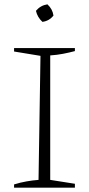

<svg xmlns="http://www.w3.org/2000/svg" viewBox="-20 -867 413 887"><path d="M45 0V-15Q74 -24 102.5 -29Q131 -34 158 -36L167 -609L45 -629V-645H326V-631Q300 -624 271.5 -618.5Q243 -613 212 -611V-36L326 -18V0ZM199 -847Q223 -825 227 -795Q207 -770 176 -766Q153 -787 146 -817Q167 -842 199 -847Z"/></svg>

Font: Piazzolla SC ExtraLight
Style: Regular
Weight: 200
Designer: Juan Pablo del Peral
Foundry: Huerta Tipografica
Version: Version 1.330